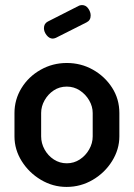

<svg xmlns="http://www.w3.org/2000/svg" viewBox="-20 -728 526 756"><path d="M242 8Q188 8 141 -20Q94 -48 65.5 -93.5Q37 -139 37 -191V-283Q37 -336 64.5 -381Q92 -426 139.5 -453Q187 -480 243 -480Q299 -480 346 -453.5Q393 -427 421.5 -382.5Q450 -338 450 -283V-191Q450 -140 421.5 -94Q393 -48 345.5 -20Q298 8 242 8ZM243 -85Q271 -85 294 -100Q317 -115 331 -139.5Q345 -164 345 -191V-283Q345 -309 331 -333Q317 -357 294 -372Q271 -387 243 -387Q214 -387 191.5 -372Q169 -357 155.5 -333Q142 -309 142 -283V-191Q142 -164 155.5 -139.5Q169 -115 192 -100Q215 -85 243 -85ZM188 -576Q174 -576 163.5 -589.5Q153 -603 153 -617Q153 -635 168 -643L292 -706Q298 -708 303 -708Q318 -708 327.5 -694.5Q337 -681 337 -667Q337 -648 321 -640L200 -579Q197 -578 194 -577Q191 -576 188 -576Z"/></svg>

Font: Dosis ExtraLight SemiBold
Style: Regular
Weight: 600
Version: Version 3.001; ttfautohint (v1.8.2)